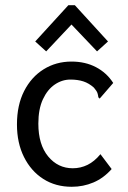

<svg xmlns="http://www.w3.org/2000/svg" viewBox="-20 -705 490 736"><path d="M255 11Q193 11 146 -19Q99 -49 72 -103Q45 -157 45 -228Q45 -302 72.5 -356Q100 -410 147.5 -439.5Q195 -469 254 -469Q307 -469 348 -447.5Q389 -426 414 -387L369 -335L362 -327L357 -332Q356 -341 353.5 -348.5Q351 -356 340 -369Q321 -386 299.5 -393Q278 -400 250 -400Q218 -400 190 -381Q162 -362 144.5 -324.5Q127 -287 127 -231Q127 -151 164.5 -105.5Q202 -60 259 -60Q289 -60 315.5 -73Q342 -86 365 -114L408 -57Q377 -22 338 -5.5Q299 11 255 11ZM157 -508 115 -546 242 -685H267L394 -546L352 -508L254 -611Z"/></svg>

Font: Inconsolata SemiCondensed Medium
Style: Regular
Weight: 500
Width: 4
Monospace: yes
Designer: Raph Levien, Cyreal, Brenton Simpson
Foundry: Raph Levien, Cyreal, Google
Version: Version 3.001; ttfautohint (v1.8.2.53-6de2)